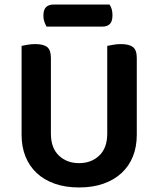

<svg xmlns="http://www.w3.org/2000/svg" viewBox="-20 -809 697 845"><path d="M328 16Q268 16 221 -0.5Q174 -17 141.5 -47.5Q109 -78 92 -120.5Q75 -163 75 -216V-607Q83 -609 100.5 -612Q118 -615 135 -615Q171 -615 187.5 -602Q204 -589 204 -554V-221Q204 -158 239 -124.5Q274 -91 328 -91Q382 -91 417 -124.5Q452 -158 452 -221V-607Q461 -609 478 -612Q495 -615 512 -615Q548 -615 565 -602Q582 -589 582 -554V-216Q582 -163 565 -120.5Q548 -78 515 -47.5Q482 -17 435 -0.5Q388 16 328 16ZM185 -692Q180 -700 175.5 -712.5Q171 -725 171 -739Q171 -767 183 -778Q195 -789 215 -789H462Q475 -771 475 -742Q475 -715 463.5 -703.5Q452 -692 432 -692Z"/></svg>

Font: Baloo Paaji 2 SemiBold
Style: Regular
Weight: 600
Designer: Shuchita Grover, Noopur Datye and Ek Type
Foundry: Ek Type
Version: Version 1.640;hotconv 1.0.111;makeotfexe 2.5.65597; ttfautoh